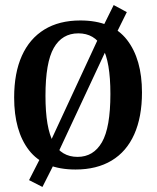

<svg xmlns="http://www.w3.org/2000/svg" viewBox="-20 -662 622 760"><path d="M279 9Q154 9 95 -67Q36 -143 36 -276Q36 -373 66.5 -441Q97 -509 155.5 -545Q214 -581 298 -581Q423 -581 482.5 -504.5Q542 -428 542 -296Q542 -199 511.5 -130.5Q481 -62 422 -26.5Q363 9 279 9ZM148 78 95 51 142 -41 159 -57 377 -527 383 -547 430 -642 482 -614 438 -525 421 -509 202 -40 197 -19ZM287 -41Q350 -41 383.5 -99Q417 -157 417 -290Q417 -418 385.5 -474Q354 -530 290 -530Q226 -530 193 -472.5Q160 -415 160 -283Q160 -155 191.5 -98Q223 -41 287 -41Z"/></svg>

Font: Yrsa SemiBold
Style: Regular
Weight: 600
Version: Version 2.004